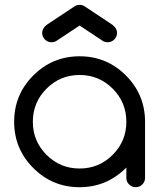

<svg xmlns="http://www.w3.org/2000/svg" viewBox="-20 -782 665 802"><path d="M507.8 -82Q425.8 0 312.5 0Q199.2 0 119.1 -80.1Q39.1 -160.2 39.1 -273.4Q39.1 -386.7 119.1 -466.8Q199.2 -546.9 312.5 -546.9Q425.8 -546.9 505.9 -466.8Q585.9 -386.7 585.9 -273.4V-39.1Q585.9 -22.9 574.5 -11.5Q563 0 546.9 0Q530.8 0 519.3 -11.5Q507.8 -22.9 507.8 -39.1ZM450.7 -411.6Q393.6 -468.8 312.5 -468.8Q231.4 -468.8 174.3 -411.6Q117.2 -354.5 117.2 -273.4Q117.2 -192.4 174.3 -135.3Q231.4 -78.1 312.5 -78.1Q393.6 -78.1 450.7 -135.3Q507.8 -192.4 507.8 -273.4Q507.8 -354.5 450.7 -411.6ZM332.5 -756.3 449.2 -678.7Q468.8 -664.1 468.8 -644.5Q468.8 -628.4 457.3 -616.9Q445.8 -605.5 429.7 -605.5Q415.5 -605.5 405.3 -613.8L312.5 -675.3L219.7 -613.8Q209.5 -605.5 195.3 -605.5Q179.2 -605.5 167.7 -616.9Q156.2 -628.4 156.2 -644.5Q156.2 -664.1 175.8 -678.7L292.5 -756.3Q301.3 -761.7 312.5 -761.7Q323.7 -761.7 332.5 -756.3Z"/></svg>

Font: Comfortaa
Style: Regular
Weight: 400
Designer: Johan Aakerlund
Foundry: Johan Aakerlund
Version: Version 2.001; ttfautohint (v1.4.1)